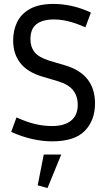

<svg xmlns="http://www.w3.org/2000/svg" viewBox="-20 -710 546 978"><path d="M245 -68Q308 -68 342 -95.5Q376 -123 376 -176Q376 -220 352.5 -250Q329 -280 276 -296L195 -320Q119 -343 83 -389.5Q47 -436 47 -504Q47 -556 67.5 -598Q88 -640 133.5 -665Q179 -690 253 -690Q298 -690 346 -679.5Q394 -669 443 -646L415 -571Q367 -592 328.5 -601.5Q290 -611 255 -611Q198 -611 166.5 -587.5Q135 -564 135 -510Q135 -471 156 -444.5Q177 -418 231 -401L312 -377Q464 -332 464 -183Q464 -97 412 -43.5Q360 10 245 10Q198 10 145.5 -1.5Q93 -13 37 -38L64 -112Q117 -88 159.5 -78Q202 -68 245 -68ZM222 248 172 234 203 77H292Z"/></svg>

Font: Inria Sans
Style: Regular
Weight: 400
Designer: Black Foundry Team
Foundry: Black Foundry
Version: Version 1.2; ttfautohint (v1.8.3)